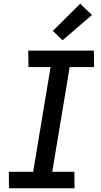

<svg xmlns="http://www.w3.org/2000/svg" viewBox="-20 -1005 540 1025"><path d="M378 0H28L27 -88H157L250 -647H132L131 -735H481L482 -647H352L259 -88H377ZM314 -790 262 -840 408 -985 471 -925Z"/></svg>

Font: Iosevka Semibold
Style: Italic
Weight: 600
Italic angle: -9°
Monospace: yes
Designer: Belleve Invis
Foundry: Belleve Invis
Version: Version 32.5.0; ttfautohint (v1.8.4)